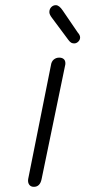

<svg xmlns="http://www.w3.org/2000/svg" viewBox="-20 -728 354 743"><path d="M89 -35 177 -475Q179 -490 188 -497.5Q197 -505 209 -505Q220 -505 226.5 -499.5Q233 -494 233 -483Q233 -478 232 -475L141 -35Q135 -5 111 -5Q99 -5 93 -13.5Q87 -22 89 -35ZM245 -573 181 -659Q171 -672 171 -681Q171 -693 178.5 -700.5Q186 -708 196 -708Q209 -708 223 -687L281 -602Q290 -592 290 -583Q290 -574 283 -567Q276 -560 267 -560Q261 -560 256 -562.5Q251 -565 245 -573Z"/></svg>

Font: Mali Light
Style: Italic
Weight: 300
Italic angle: -10°
Version: Version 1.000; ttfautohint (v1.6)